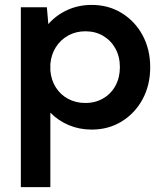

<svg xmlns="http://www.w3.org/2000/svg" viewBox="-20 -518 664 782"><path d="M185.1 244.1H64.9V-488.3H170.9L176.8 -419.9Q209 -456.5 254.4 -477.3Q299.8 -498 353.5 -498Q421.9 -498 475.8 -464.8Q529.8 -431.6 560.8 -374.3Q591.8 -316.9 591.8 -244.1Q591.8 -171.4 560.8 -114Q529.8 -56.6 475.8 -23.4Q421.9 9.8 353.5 9.8Q303.2 9.8 260.3 -8.3Q217.3 -26.4 185.1 -59.1ZM327.6 -98.6Q368.7 -98.6 400.6 -117.4Q432.6 -136.2 450.4 -169.2Q468.3 -202.1 468.3 -244.6Q468.3 -287.1 450.2 -320.1Q432.1 -353 400.4 -371.8Q368.7 -390.6 327.6 -390.6Q289.1 -390.6 257.8 -373.3Q226.6 -356 207.5 -325.9Q188.5 -295.9 185.1 -257.3V-230.5Q188.5 -191.9 207.3 -162.1Q226.1 -132.3 257.3 -115.5Q288.6 -98.6 327.6 -98.6Z"/></svg>

Font: Kumbh Sans SemiBold
Style: Regular
Weight: 600
Version: Version 1.005